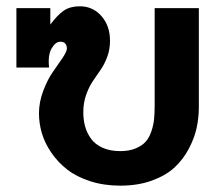

<svg xmlns="http://www.w3.org/2000/svg" viewBox="-20 -581 713 611"><path d="M192.9 -426.8Q192.9 -435.5 188 -441.9Q183.1 -448.2 171.9 -448.2Q156.7 -448.2 144.3 -427Q131.8 -405.8 136.2 -366.2H32.2V-555.2H140.1V-502.9Q163.1 -533.7 183.3 -547.4Q203.6 -561 233.9 -561Q275.4 -561 302.7 -530Q330.1 -499 330.1 -451.2Q330.1 -423.8 321.3 -400.1Q312.5 -376.5 300 -358.6Q287.6 -340.8 275.1 -322.3Q262.7 -303.7 253.9 -278.6Q245.1 -253.4 245.1 -224.1Q245.1 -199.2 251 -178.2Q256.8 -157.2 270 -139.2Q283.2 -121.1 306.9 -110.6Q330.6 -100.1 362.8 -100.1Q390.6 -100.1 410.9 -108.4Q431.2 -116.7 442.9 -129.4Q454.6 -142.1 461.4 -162.1Q468.3 -182.1 470.2 -200.9Q472.2 -219.7 472.2 -244.1V-555.2H612.8V-240.2Q612.8 -206.5 605.7 -173.8Q598.6 -141.1 580.6 -107.2Q562.5 -73.2 535.2 -47.9Q507.8 -22.5 463.4 -6.3Q418.9 9.8 362.8 9.8Q310.5 9.8 266.8 -4.4Q223.1 -18.6 193.6 -41.7Q164.1 -64.9 143.3 -95.2Q122.6 -125.5 113.3 -157Q104 -188.5 104 -220.2Q104 -256.3 117.9 -292.7Q131.8 -329.1 148.4 -352.3Q165 -375.5 179 -396.5Q192.9 -417.5 192.9 -426.8Z"/></svg>

Font: LT Superior
Style: Bold
Weight: 400
Designer: Daniel Lyons
Foundry: LyonsType
Version: Version 1.000